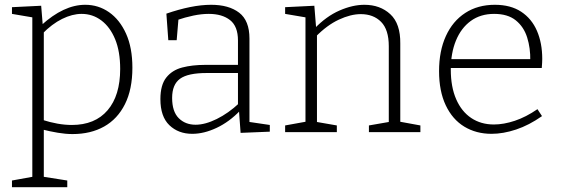

<svg xmlns="http://www.w3.org/2000/svg" viewBox="-20 -552 2343 802"><path d="M30 230V202L124 185L115 196V-488L124 -478L30 -494V-522L152 -528L159 -442L152 -446Q199 -489 245 -510.5Q291 -532 336 -532Q391 -532 435.5 -501Q480 -470 506.5 -411.5Q533 -353 533 -269Q533 -179 502 -117Q471 -55 415 -23.5Q359 8 283 8Q254 8 221.5 2.5Q189 -3 153 -12L163 -20V196L153 185L261 202V230ZM280 -30Q377 -30 429.5 -91.5Q482 -153 482 -264Q482 -337 461 -388Q440 -439 403.5 -466.5Q367 -494 321 -494Q282 -494 239.5 -473Q197 -452 156 -410L163 -428V-39L155 -52Q223 -30 280 -30Z M1022 -31 1012 -44 1107 -30V-2L985 3L978 -93L983 -90Q938 -43 885 -18Q832 7 783 7Q725 7 687.5 -29Q650 -65 650 -138Q650 -197 674.5 -228Q699 -259 741 -270Q783 -281 836 -281H982L974 -273V-383Q974 -442 941 -468Q908 -494 852 -494Q822 -494 788 -487Q754 -480 716 -467L726 -479L718 -384H683L675 -495Q727 -513 774 -522.5Q821 -532 862 -532Q936 -532 979 -499Q1022 -466 1022 -391ZM699 -143Q699 -86 726.5 -58.5Q754 -31 797 -31Q837 -31 885.5 -55Q934 -79 979 -121L974 -105V-255L982 -247H843Q765 -247 732 -223Q699 -199 699 -143Z M1171 0V-28L1265 -45L1256 -34V-489L1265 -478L1171 -494V-522L1293 -528L1301 -429L1293 -432Q1343 -484 1398 -508Q1453 -532 1502 -532Q1568 -532 1610.5 -492.5Q1653 -453 1652 -370V-34L1643 -45L1736 -28V0H1521V-28L1613 -44L1604 -33V-359Q1604 -428 1572 -460.5Q1540 -493 1487 -493Q1445 -493 1395.5 -470Q1346 -447 1298 -398L1304 -411V-33L1295 -44L1387 -28V0Z M2033 7Q1969 7 1919.5 -23Q1870 -53 1842 -112Q1814 -171 1814 -255Q1814 -339 1842.5 -401.5Q1871 -464 1923.5 -498Q1976 -532 2047 -532Q2113 -532 2157 -503Q2201 -474 2223 -423Q2245 -372 2245 -306Q2245 -298 2244.5 -289.5Q2244 -281 2243 -268H1847V-305H2204L2195 -299Q2196 -351 2182 -395.5Q2168 -440 2134.5 -467Q2101 -494 2044 -494Q1987 -494 1946.5 -464.5Q1906 -435 1884.5 -382.5Q1863 -330 1863 -261Q1863 -189 1885.5 -137.5Q1908 -86 1948.5 -59Q1989 -32 2043 -32Q2084 -32 2130.5 -47.5Q2177 -63 2225 -96L2244 -67Q2190 -29 2136 -11Q2082 7 2033 7Z"/></svg>

Font: Bitter Thin Light
Style: Regular
Weight: 300
Version: Version 2.002